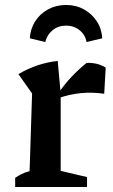

<svg xmlns="http://www.w3.org/2000/svg" viewBox="-20 -752 454 772"><path d="M399 -375Q303 -389 214 -357V-376Q239 -413 267.5 -443Q296 -473 328 -499Q349 -500 368.5 -495.5Q388 -491 405 -480ZM41 0V-37Q53 -45 66.5 -52Q80 -59 99 -64L109 -376L54 -454Q129 -498 212 -507L224 -376V-65L330 -40V0ZM246 -732Q286 -732 318 -714Q350 -696 369.5 -666Q389 -636 391 -598L328 -583Q323 -612 300 -630.5Q277 -649 246 -649Q214 -649 191.5 -630.5Q169 -612 162 -583L100 -598Q102 -636 121.5 -666.5Q141 -697 173.5 -714.5Q206 -732 246 -732Z"/></svg>

Font: Piazzolla Thin
Style: Bold
Weight: 700
Version: Version 2.005